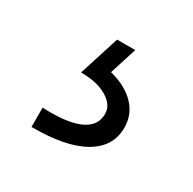

<svg xmlns="http://www.w3.org/2000/svg" viewBox="-67 -68 358 357"><g transform="rotate(30 111.5 110.0)"><path d="M52.7 179.2Q143.1 179.2 143.1 130.9Q143.1 111.8 121.8 99.1Q100.6 86.4 65.9 86.4L93.3 0H132.3L113.8 58.1Q148.4 66.9 167.7 86.9Q187 106.9 187 135.3Q187 176.3 148.4 198.5Q109.9 220.7 36.6 220.2V178.7Q42.5 179.2 52.7 179.2Z"/></g></svg>

Font: Reddit Sans Light
Style: Regular
Weight: 300
Designer: Stephen Hutchings
Foundry: Reddit
Version: Version 1.013